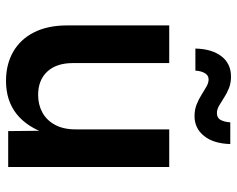

<svg xmlns="http://www.w3.org/2000/svg" viewBox="-96 -694 796 645"><g transform="rotate(90 302.5 -371.0)"><path d="M251.5 7.3Q195.8 7.3 153.8 -16.6Q111.8 -40.5 88.4 -86.4Q64.9 -132.3 64.9 -197.8V-541H191.4V-217.3Q191.4 -162.1 220 -131.3Q248.5 -100.6 298.3 -100.6Q331.5 -100.6 357.7 -115Q383.8 -129.4 398.9 -157.5Q414.1 -185.5 414.1 -225.6V-541H540.5V0H419.9L418.5 -134.3H430.7Q407.2 -63.5 362.3 -28.1Q317.4 7.3 251.5 7.3ZM369.6 -626Q348.1 -626 330.3 -633.1Q312.5 -640.1 297.6 -649.7Q282.7 -659.2 270 -666.3Q257.3 -673.3 246.6 -673.3Q232.4 -673.3 225.1 -660.4Q217.8 -647.5 216.8 -628.9H142.6Q144 -684.6 168.7 -716.6Q193.4 -748.5 236.8 -748.5Q258.8 -748.5 276.1 -741.5Q293.5 -734.4 307.6 -725.1Q321.8 -715.8 334.5 -708.5Q347.2 -701.2 359.4 -701.2Q374.5 -701.2 381.6 -712.4Q388.7 -723.6 390.6 -746.1H463.4Q461.9 -689.9 436.3 -658Q410.6 -626 369.6 -626Z"/></g></svg>

Font: Inter 17pt SemiBold
Style: Regular
Weight: 600
Version: Version 4.001;git-66647c0bb